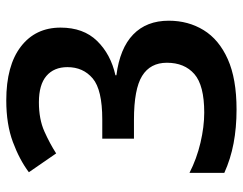

<svg xmlns="http://www.w3.org/2000/svg" viewBox="-101 -663 774 612"><g transform="rotate(-90 286.0 -357.0)"><path d="M504 -551Q504 -478 461.5 -434.5Q419 -391 352 -376V-373Q438 -362 482 -319.5Q526 -277 526 -206Q526 -144 496 -95Q466 -46 403.5 -18Q341 10 243 10Q185 10 135 0.5Q85 -9 41 -29V-140Q86 -117 137 -105Q188 -93 233 -93Q320 -93 356 -124.5Q392 -156 392 -212Q392 -265 350 -291Q308 -317 210 -317H150V-418H211Q306 -418 342 -448.5Q378 -479 378 -529Q378 -572 350 -596Q322 -620 266 -620Q212 -620 173 -602.5Q134 -585 103 -565L43 -652Q83 -682 139.5 -703Q196 -724 272 -724Q383 -724 443.5 -677.5Q504 -631 504 -551Z"/></g></svg>

Font: Noto Sans Gujarati SemiBold
Style: Regular
Weight: 600
Designer: Jelle Bosma - Monotype Design Team, Universal Thirst
Foundry: Monotype Imaging Inc.
Version: Version 2.106; ttfautohint (v1.8.4.7-5d5b)